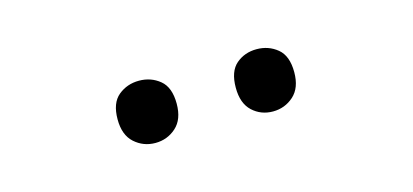

<svg xmlns="http://www.w3.org/2000/svg" viewBox="-27 -828 635 295"><g transform="rotate(-15 290.0 -680.5)"><path d="M149 -681Q149 -707 163 -718.5Q177 -730 196 -730Q215 -730 229 -718.5Q243 -707 243 -681Q243 -656 229 -643.5Q215 -631 196 -631Q177 -631 163 -643.5Q149 -656 149 -681ZM337 -681Q337 -707 350.5 -718.5Q364 -730 383 -730Q402 -730 416 -718.5Q430 -707 430 -681Q430 -656 416 -643.5Q402 -631 383 -631Q364 -631 350.5 -643.5Q337 -656 337 -681Z"/></g></svg>

Font: Noto Sans Lao
Style: Regular
Weight: 400
Designer: Monotype Design Team
Foundry: Monotype Imaging Inc.
Version: Version 2.003; ttfautohint (v1.8.4.7-5d5b)